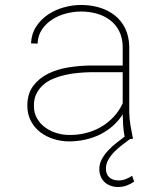

<svg xmlns="http://www.w3.org/2000/svg" viewBox="-20 -558 640 771"><path d="M480.5 -9.3Q476.1 -31.7 474.6 -54Q473.1 -76.2 472.7 -98.6Q455.6 -71.8 431.9 -51.3Q408.2 -30.8 380.4 -17.3Q352.5 -3.9 321.3 2.9Q290 9.8 257.3 9.8Q225.6 9.8 195.3 0.2Q165 -9.3 141.6 -27.3Q118.2 -45.4 104 -72.3Q89.8 -99.1 89.8 -133.8Q89.8 -181.2 112.8 -212.2Q135.7 -243.2 172.1 -261.5Q208.5 -279.8 253.4 -287.1Q298.3 -294.4 342.3 -294.9H472.7V-372.1Q471.7 -407.7 458 -434.1Q444.3 -460.4 421.6 -477.5Q398.9 -494.6 368.9 -503.2Q338.9 -511.7 305.7 -511.7Q276.4 -511.7 245.8 -503.9Q215.3 -496.1 190.4 -480.2Q165.5 -464.4 148.9 -440.2Q132.3 -416 130.9 -382.8L104.5 -383.8Q106.4 -422.4 125.2 -451.2Q144 -480 172.6 -499.3Q201.2 -518.6 236.1 -528.3Q271 -538.1 305.7 -538.1Q344.7 -538.1 379.6 -527.6Q414.6 -517.1 440.9 -496.3Q467.3 -475.6 482.7 -444.1Q498 -412.6 499 -371.1V-106.4Q499.5 -79.6 503.9 -55.2Q508.3 -30.8 513.2 -4.4L513.7 0H502.4Q488.3 10.7 471.4 23.4Q454.6 36.1 439.9 50.8Q425.3 65.4 415.3 82.8Q405.3 100.1 405.3 120.1Q405.8 142.1 418.9 154.1Q432.1 166 454.1 166.5Q469.7 167 483.9 161.6Q498 156.2 510.7 147.9L518.6 171.4Q503.9 181.6 488 187.3Q472.2 192.9 454.1 192.9Q437.5 192.9 423.6 187.7Q409.7 182.6 399.9 173.3Q390.1 164.1 384.5 150.6Q378.9 137.2 378.9 120.1Q378.9 99.1 389.4 80.3Q399.9 61.5 415 45.4Q430.2 29.3 448 15.6Q465.8 2 480.5 -9.3ZM257.3 -16.1Q292 -15.6 324.5 -23.7Q356.9 -31.7 385 -47.9Q413.1 -64 435.5 -87.9Q458 -111.8 472.7 -143.1V-268.1H343.8Q318.8 -267.6 292.2 -265.1Q265.6 -262.7 240.2 -256.8Q214.8 -251 192.1 -241.2Q169.4 -231.4 152.6 -216.3Q135.7 -201.2 125.7 -180.4Q115.7 -159.7 116.2 -131.8Q116.2 -104 128.9 -82.3Q141.6 -60.5 161.9 -45.9Q182.1 -31.2 207.3 -23.7Q232.4 -16.1 257.3 -16.1Z"/></svg>

Font: Roboto Mono Thin
Style: Regular
Weight: 250
Designer: Google
Version: Version 2.000985; 2015; ttfautohint (v1.3)